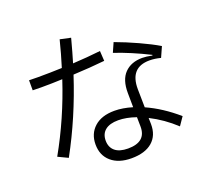

<svg xmlns="http://www.w3.org/2000/svg" viewBox="-139 -981 1279 1185"><g transform="rotate(-20 500.0 -389.0)"><path d="M578 -591Q480 -581 371 -576Q289 -324 168 -103L103 -134Q220 -342 296 -573Q227 -570 158 -570Q119 -570 101 -571V-637Q117 -636 160 -636Q239 -636 317 -639Q343 -722 365 -810L435 -795Q410 -701 392 -642Q486 -647 574 -657ZM715 -236Q818 -190 916 -105L879 -51Q804 -121 715 -166L716 -126Q717 -51 669 -9.5Q621 32 532 32Q448 32 399.5 -10Q351 -52 351 -124Q351 -194 398.5 -237Q446 -280 531 -280Q585 -280 648 -261L647 -354Q646 -441 688.5 -484.5Q731 -528 804 -528Q831 -528 869 -520L870 -524Q750 -584 645 -619L672 -680Q743 -654 818.5 -619.5Q894 -585 944 -555L914 -488Q875 -498 841 -498Q712 -498 713 -356ZM649 -195Q586 -217 533 -217Q477 -217 447.5 -193Q418 -169 418 -125Q418 -81 447 -56.5Q476 -32 532 -32Q651 -32 650 -133Z"/></g></svg>

Font: IBM Plex Sans JP
Style: Regular
Weight: 400
Designer: Mike Abbink; Paul van der Laan; Pieter van Rosmalen; Wujin Sim; Yejin Wi; Jinhee Kim; Boomi Park; Yona Kim; Kichan Ma
Foundry: Sandoll Inc.
Version: Version 1.001